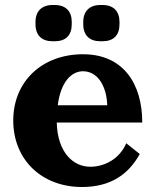

<svg xmlns="http://www.w3.org/2000/svg" viewBox="-20 -733 619 768"><path d="M122 -645V-636C122 -592 147 -568 190 -568H199C243 -568 267 -592 267 -636V-645C267 -688 243 -713 199 -713H190C147 -713 122 -688 122 -645ZM33 -251C33 -95 146 15 308 15C424 15 495 -37 539 -117L485 -160C458 -97 398 -66 341 -66C273 -66 210 -123 207 -243H549C549 -397 474 -516 312 -516C148 -516 33 -407 33 -251ZM211 -312C223 -406 266 -448 312 -448C369 -448 406 -392 409 -312ZM313 -636C313 -592 338 -568 381 -568H390C434 -568 458 -592 458 -636V-645C458 -688 434 -713 390 -713H381C338 -713 313 -688 313 -645Z"/></svg>

Font: LT Superior Serif ExtraBold
Style: Regular
Weight: 800
Designer: Daniel Lyons
Foundry: LyonsType
Version: Version 2.120;FEAKit 1.0